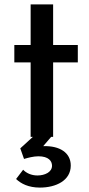

<svg xmlns="http://www.w3.org/2000/svg" viewBox="-20 -621 405 871"><path d="M85 149 53 191C75 212 109 230 161 230C234 230 301 198 301 130C301 71 250 40 178 42H176L212 0H221V-338H333V-417H221V-601H119V-417H45V-338H119V0H129L72 52L89 100C106 95 132 88 154 88C201 88 216 110 216 131C216 160 183 175 150 175C122 175 99 164 85 149Z"/></svg>

Font: Reem Kufi
Style: Regular
Weight: 400
Designer: Khaled Hosny
Version: Version 0.007